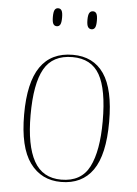

<svg xmlns="http://www.w3.org/2000/svg" viewBox="-53 -778 594 830"><g transform="rotate(5 243.5 -363.5)"><path d="M243 10Q157 10 108 -57.5Q59 -125 59 -267Q59 -406 106 -474Q153 -542 247 -542Q336 -542 382 -475Q428 -408 428 -267Q428 -124 381 -57Q334 10 243 10ZM243 0Q330 0 365 -69Q400 -138 400 -267Q400 -405 364 -468.5Q328 -532 246 -532Q160 -532 123.5 -467.5Q87 -403 87 -267Q87 -135 124.5 -67.5Q162 0 243 0ZM317 -659Q307 -659 301.5 -667.5Q296 -676 296 -698Q296 -720 301.5 -728.5Q307 -737 317 -737Q327 -737 332 -728.5Q337 -720 337 -698Q337 -676 332 -667.5Q327 -659 317 -659ZM166 -659Q156 -659 151 -667.5Q146 -676 146 -698Q146 -720 151 -728.5Q156 -737 166 -737Q176 -737 181 -728.5Q186 -720 186 -698Q186 -676 181 -667.5Q176 -659 166 -659Z"/></g></svg>

Font: Noto Serif Display SemiCondensed Thin
Style: Regular
Weight: 100
Width: 4
Designer: Monotype Design Team
Foundry: Monotype Imaging Inc.
Version: Version 2.009